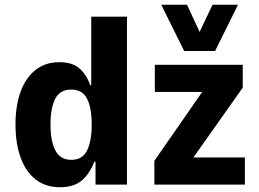

<svg xmlns="http://www.w3.org/2000/svg" viewBox="-20 -775 1087 806"><path d="M233 11Q170 11 128.5 -22.5Q87 -56 66 -115Q45 -174 45 -252Q45 -329 65.5 -387.5Q86 -446 127.5 -480Q169 -514 229 -514Q282 -514 312 -489Q342 -464 359 -417H363V-705H513V0H381V-96H376Q354 -41 320.5 -15Q287 11 233 11ZM279 -104Q326 -104 345.5 -143.5Q365 -183 365 -252Q365 -322 345.5 -360.5Q326 -399 279 -399Q232 -399 212 -360.5Q192 -322 192 -252Q192 -183 212.5 -143.5Q233 -104 279 -104ZM628 0V-100L858 -431L856 -389H630V-503H999V-407L765 -76L766 -114H1008V0ZM753 -561 657 -755H765L818 -641L872 -755H979L883 -561Z"/></svg>

Font: Nunito Sans 7pt Condensed ExtraBold
Style: Regular
Weight: 800
Width: 3
Designer: Vernon Adams
Foundry: Vernon Adams
Version: Version 3.101;gftools[0.9.27]